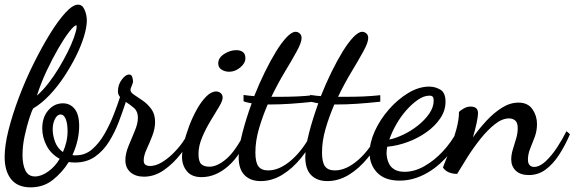

<svg xmlns="http://www.w3.org/2000/svg" viewBox="-30 -734 2475 827"><path d="M102 73Q46 73 18 38Q-10 3 -10 -58Q-10 -108 7 -175Q24 -242 52 -316Q80 -390 115 -460.5Q150 -531 185.5 -588.5Q221 -646 252.5 -680Q284 -714 306 -714Q325 -714 334.5 -691.5Q344 -669 344 -646Q344 -618 332 -578Q320 -538 298 -493.5Q276 -449 247 -405Q218 -361 183.5 -324.5Q149 -288 113 -267Q106 -255 95.5 -222Q85 -189 76 -147.5Q67 -106 67 -66Q67 -25 79.5 0.5Q92 26 121 26Q148 26 178 4.5Q208 -17 227 -50Q190 -70 171 -106Q152 -142 152 -181Q152 -229 178 -259Q204 -289 241 -289Q272 -289 291.5 -265Q311 -241 311 -191Q311 -162 304 -130.5Q297 -99 282 -66Q286 -65 289.5 -65Q293 -65 297 -65Q337 -65 367 -91Q397 -117 420 -157Q443 -197 459.5 -239.5Q476 -282 487 -316Q483 -321 480.5 -326.5Q478 -332 478 -341Q478 -369 494.5 -391Q511 -413 526 -413Q537 -413 540 -401Q543 -389 543 -385Q543 -376 537.5 -364.5Q532 -353 532 -346Q532 -336 548 -325.5Q564 -315 585 -300.5Q606 -286 622 -264Q638 -242 638 -209Q638 -180 626 -149Q614 -118 601.5 -91Q589 -64 589 -43Q589 -29 597 -24Q605 -19 616 -19Q640 -19 665.5 -34Q691 -49 714.5 -72Q738 -95 756.5 -121Q775 -147 785 -169L801 -158Q782 -114 749 -71.5Q716 -29 675.5 -1Q635 27 590 27Q554 27 532 8Q510 -11 510 -44Q510 -72 523.5 -105Q537 -138 550.5 -170Q564 -202 564 -227Q564 -254 547.5 -268.5Q531 -283 512 -295Q499 -255 482 -210Q465 -165 440 -124.5Q415 -84 379 -59Q343 -34 293 -34Q287 -34 280 -34.5Q273 -35 266 -36Q238 9 197.5 41Q157 73 102 73ZM241 -79Q250 -99 255.5 -121.5Q261 -144 261 -169Q261 -202 253 -221.5Q245 -241 231 -241Q217 -241 207 -222Q197 -203 197 -176Q197 -151 207 -123.5Q217 -96 241 -79ZM129 -322Q155 -345 179 -376Q203 -407 224 -442Q245 -477 261.5 -510Q278 -543 288 -571Q298 -599 300 -615Q300 -619 300 -622.5Q300 -626 298 -625Q289 -624 268 -597Q247 -570 221.5 -526Q196 -482 171 -429Q146 -376 129 -322Z M838 29Q796 29 775 3.5Q754 -22 754 -59Q754 -82 762 -117Q770 -152 784.5 -190.5Q799 -229 818 -263Q837 -297 858.5 -318.5Q880 -340 901 -340Q912 -340 920.5 -333Q929 -326 929 -313Q929 -300 913.5 -274Q898 -248 877 -213.5Q856 -179 840.5 -142Q825 -105 825 -71Q825 -38 837 -27Q849 -16 872 -16Q906 -16 945.5 -50Q985 -84 1028 -169L1041 -155Q1008 -67 953.5 -19Q899 29 838 29ZM957 -425Q939 -425 924.5 -434Q910 -443 910 -461Q910 -485 935.5 -501.5Q961 -518 988 -518Q1005 -518 1016 -510Q1027 -502 1027 -483Q1027 -462 1005 -443.5Q983 -425 957 -425Z M1093 46Q1049 46 1023.5 20.5Q998 -5 998 -57Q998 -99 1014 -161Q1030 -223 1054 -289Q1046 -291 1036.5 -292.5Q1027 -294 1019 -298V-325Q1032 -323 1042.5 -322Q1053 -321 1065 -320Q1086 -373 1110.5 -423Q1135 -473 1159 -512Q1183 -551 1205 -574Q1227 -597 1243 -597Q1253 -597 1261 -590Q1269 -583 1269 -570Q1269 -551 1248.5 -513.5Q1228 -476 1197.5 -425.5Q1167 -375 1139 -317Q1147 -317 1155.5 -317Q1164 -317 1172 -317Q1212 -317 1248 -318.5Q1284 -320 1321 -324V-296Q1266 -290 1220.5 -287Q1175 -284 1136 -284Q1133 -284 1129.5 -284Q1126 -284 1123 -284Q1101 -233 1085.5 -180Q1070 -127 1070 -77Q1070 -35 1083 -17.5Q1096 0 1125 0Q1175 0 1227 -46Q1279 -92 1317 -170L1331 -160Q1306 -102 1268 -55Q1230 -8 1185.5 19Q1141 46 1093 46Z M1380 46Q1336 46 1310.5 20.5Q1285 -5 1285 -57Q1285 -99 1301 -161Q1317 -223 1341 -289Q1333 -291 1323.5 -292.5Q1314 -294 1306 -298V-325Q1319 -323 1329.5 -322Q1340 -321 1352 -320Q1373 -373 1397.5 -423Q1422 -473 1446 -512Q1470 -551 1492 -574Q1514 -597 1530 -597Q1540 -597 1548 -590Q1556 -583 1556 -570Q1556 -551 1535.5 -513.5Q1515 -476 1484.5 -425.5Q1454 -375 1426 -317Q1434 -317 1442.5 -317Q1451 -317 1459 -317Q1499 -317 1535 -318.5Q1571 -320 1608 -324V-296Q1553 -290 1507.5 -287Q1462 -284 1423 -284Q1420 -284 1416.5 -284Q1413 -284 1410 -284Q1388 -233 1372.5 -180Q1357 -127 1357 -77Q1357 -35 1370 -17.5Q1383 0 1412 0Q1462 0 1514 -46Q1566 -92 1604 -170L1618 -160Q1593 -102 1555 -55Q1517 -8 1472.5 19Q1428 46 1380 46Z M1691 44Q1628 44 1595 10Q1562 -24 1562 -75Q1562 -120 1584.5 -169.5Q1607 -219 1645 -262.5Q1683 -306 1728.5 -333.5Q1774 -361 1819 -361Q1844 -361 1866.5 -348Q1889 -335 1889 -296Q1889 -258 1866.5 -224.5Q1844 -191 1807.5 -165Q1771 -139 1726.5 -122.5Q1682 -106 1638 -102Q1637 -96 1636 -90Q1635 -84 1635 -74Q1635 -66 1637.5 -52.5Q1640 -39 1647.5 -25.5Q1655 -12 1671 -3Q1687 6 1713 6Q1755 6 1797.5 -18Q1840 -42 1877 -81.5Q1914 -121 1939 -169L1956 -155Q1929 -95 1887 -50.5Q1845 -6 1794.5 19Q1744 44 1691 44ZM1647 -133Q1673 -138 1706 -153.5Q1739 -169 1769 -192.5Q1799 -216 1818.5 -244Q1838 -272 1838 -301Q1838 -312 1834 -317Q1830 -322 1820 -322Q1796 -322 1770.5 -304.5Q1745 -287 1720.5 -259.5Q1696 -232 1677 -198.5Q1658 -165 1647 -133Z M2248 20Q2211 20 2191.5 1Q2172 -18 2172 -47Q2172 -68 2179 -90.5Q2186 -113 2193 -136.5Q2200 -160 2200 -182Q2200 -206 2189 -215Q2178 -224 2163 -224Q2133 -224 2101.5 -199Q2070 -174 2040 -136.5Q2010 -99 1984 -58Q1958 -17 1939 15Q1921 15 1905 9Q1889 3 1878 -12Q1879 -17 1889.5 -42.5Q1900 -68 1913 -104.5Q1926 -141 1936.5 -180Q1947 -219 1947 -252Q1954 -259 1968 -267Q1982 -275 1997 -275Q2029 -275 2029 -246Q2029 -233 2023 -204.5Q2017 -176 2007 -142Q2033 -179 2065 -213.5Q2097 -248 2132 -270Q2167 -292 2203 -292Q2244 -292 2263.5 -263.5Q2283 -235 2283 -200Q2283 -170 2273 -143.5Q2263 -117 2253.5 -93.5Q2244 -70 2244 -47Q2244 -30 2251.5 -22.5Q2259 -15 2270 -15Q2294 -15 2319.5 -38.5Q2345 -62 2368.5 -97.5Q2392 -133 2410 -169L2425 -156Q2404 -107 2378 -67Q2352 -27 2320 -3.5Q2288 20 2248 20Z"/></svg>

Font: Dancing Script SemiBold
Style: Regular
Weight: 600
Designer: Pablo Impallari
Foundry: Pablo Impallari
Version: Version 2.001